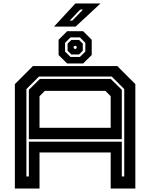

<svg xmlns="http://www.w3.org/2000/svg" viewBox="-20 -1078 859 1098"><path d="M65 0V-597L168 -700H651L754 -597V0H613V-206H206V0ZM131 -69H145V-268H676.5V-69H690.5V-568.5L618.5 -640.5H203L131 -568.5ZM145 -282V-564.5L208 -626.5H613.5L676.5 -564.5V-282ZM206 -347H613V-528L582.5 -558.5H236.5L206 -528ZM364 -715 315 -763.5V-850.5L364 -899.5H455.5L504.5 -850.5V-763.5L455.5 -715ZM383 -752.5H437L468 -783V-833L437 -864H383L352 -833V-783ZM388 -766.5 366.5 -788V-828.5L388 -849.5H432L453.5 -828.5V-788L432 -766.5ZM405.5 -798.5H414L418.5 -803.5V-811L414 -815.5H405.5L401 -811V-803.5ZM289 -926 411 -1058H554.5L412.5 -926ZM378.5 -960H393.5L454.5 -1023H438.5Z"/></svg>

Font: Tourney Expanded Regular
Style: Bold
Weight: 700
Width: 7
Designer: Tyler Finck
Foundry: Etcetera Type Co
Version: Version 1.010; ttfautohint (v1.8.3)